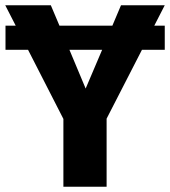

<svg xmlns="http://www.w3.org/2000/svg" viewBox="-27 -713 649 733"><path d="M602 -693 562 -615H602V-523H515L380 -260V0H215V-259L80 -523H-6V-615H33L-7 -693H167L200 -615H402L435 -693ZM300 -375 363 -523H238Z"/></svg>

Font: Fira Sans
Style: Bold
Weight: 700
Designer: bBox Type GmbH & Carrois Corporate GbR & Edenspiekermann AG
Foundry: bBox Type GmbH & Carrois Corporate GbR & Edenspiekermann AG
Version: Version 4.301;PS 004.301;hotconv 1.0.88;makeotf.lib2.5.64775